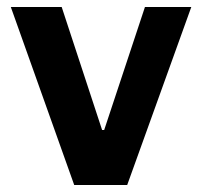

<svg xmlns="http://www.w3.org/2000/svg" viewBox="-20 -531 580 551"><path d="M193 0 11 -511H157L273 -158H279L396 -511H529L345 0Z"/></svg>

Font: Chivo SemiBold
Style: Regular
Weight: 600
Designer: Hector Gatti
Foundry: Omnibus-Type
Version: Version 2.002